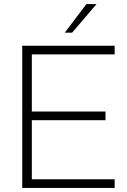

<svg xmlns="http://www.w3.org/2000/svg" viewBox="-20 -921 624 941"><path d="M542 0H89V-697H542V-654.5H136V-374.5H497V-332H136V-42.5H542ZM333.5 -761H297.5L403.5 -901H453Z"/></svg>

Font: Acari Sans Neue Light
Style: Regular
Weight: 300
Designer: Alfredo Marco Pradil (font), Cristiano Sobral (main changes)
Foundry: Hanken Design Co. (font), Cristiano Sobral (main changes)
Version: Version 2.459;March 19, 2022;FontCreator 14.0.0.2808 64-bit;